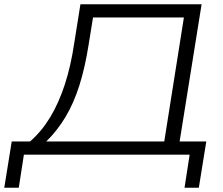

<svg xmlns="http://www.w3.org/2000/svg" viewBox="-60 -725 1045 900"><path d="M-40 155 -5 -62H81Q135 -109 175 -175Q215 -241 243.5 -328Q272 -415 288 -523L317 -705H885L782 -62H907L872 155H805L829 0H52L28 155ZM157 -62H710L802 -643H376L356 -519Q339 -410 312.5 -326Q286 -242 247.5 -177.5Q209 -113 157 -62Z"/></svg>

Font: Nunito Sans 10pt Expanded Light
Style: Italic
Weight: 300
Width: 7
Italic angle: -9°
Designer: Vernon Adams
Foundry: Vernon Adams
Version: Version 3.101;gftools[0.9.27]